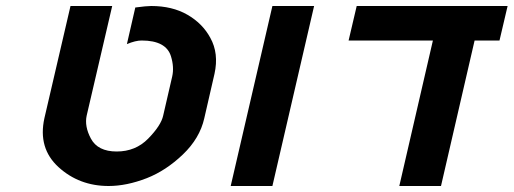

<svg xmlns="http://www.w3.org/2000/svg" viewBox="-20 -620 1712 640"><path d="M452 -485Q432 -485 403 -473L431 -595Q468 -600 484 -600Q554 -600 604.5 -571Q655 -542 681 -494Q710 -442 695 -374L661 -226Q646 -159 589.5 -105Q533 -51 469 -26Q402 0 342 0Q244 0 175 -63Q106 -126 128 -226L215 -600H354L269 -235Q261 -199 283 -158Q306 -115 369 -115Q432 -115 474 -158Q517 -202 524 -235L554 -365Q561 -396 550 -432Q534 -485 452 -485Z M749 0 888 -600H1027L888 0Z M1423 -485H1142L1169 -600H1672L1645 -485H1562L1450 0H1311Z"/></svg>

Font: Miedinger
Style: Bold-Italic
Weight: 700
Italic angle: -13°
Version: Version 001.000